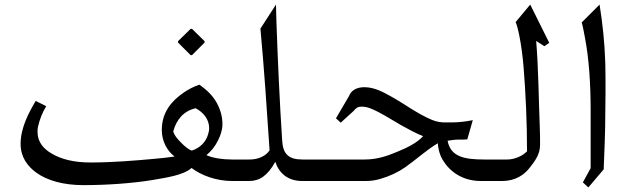

<svg xmlns="http://www.w3.org/2000/svg" viewBox="-20 -790 2777 839"><path d="M743 -106C718 -102 687 -99 655 -96C568 -88 471 -80 375 -80C303 -80 247 -94 204 -120C172 -139 144 -168 144 -213C144 -220 144 -227 146 -236C153 -268 166 -300 182 -326L136 -349C106 -298 70 -232 70 -161C70 -103 101 -63 138 -36C186 -1 257 19 345 19C447 19 558 11 644 -3C709 -14 783 -25 817 -56C859 -24 924 1 996 1H1030V-93H993C953 -93 911 -99 882 -112C903 -129 921 -152 933 -177C943 -197 952 -221 952 -248C952 -279 944 -309 928 -339C912 -369 886 -396 851 -420C825 -411 802 -399 782 -385C733 -351 687 -302 687 -222C687 -171 712 -129 743 -106ZM835 -317C867 -300 894 -270 894 -230C894 -221 892 -212 889 -202C879 -168 853 -143 818 -132C801 -138 785 -153 772 -166C759 -179 742 -197 737 -216C751 -267 782 -305 835 -317ZM874 -604V-610L819 -664H813L758 -610V-604L813 -549H819Z M1158 -133C1142 -109 1110 -93 1071 -93H996V-16C996 -4 1017 1 1030 1H1069C1091 1 1112 -5 1130 -18C1148 -31 1166 -52 1183 -83C1199 -34 1237 1 1301 1H1374V-93H1301C1240 -93 1216 -118 1213 -177C1202 -343 1194 -523 1188 -693C1187 -722 1187 -748 1186 -770L1118 -665C1134 -492 1146 -315 1158 -133Z M1936 -175C1950 -177 1967 -180 1983 -180H2004C2011 -180 2017 -181 2022 -181L2046 -265C2017 -259 1985 -255 1951 -255H1925C1906 -255 1887 -258 1868 -266C1803 -293 1748 -336 1688 -369C1655 -387 1617 -409 1572 -409C1539 -409 1514 -395 1505 -370L1448 -273L1469 -254L1525 -305C1536 -318 1543 -324 1560 -324C1571 -324 1584 -322 1597 -317C1645 -298 1687 -269 1731 -244C1762 -227 1795 -208 1829 -195C1802 -165 1756 -143 1714 -126C1674 -109 1628 -93 1574 -93H1339V-16C1339 -4 1360 1 1373 1H1577C1600 1 1621 -2 1641 -8C1683 -20 1719 -37 1752 -60C1800 -94 1843 -134 1893 -164C1895 -137 1902 -112 1914 -92C1945 -40 2001 1 2082 1H2124V-93H2096C2011 -93 1949 -104 1936 -175Z M2197 -93H2090V-16C2090 -4 2111 1 2124 1H2174C2232 1 2272 -26 2297 -60C2317 -86 2340 -115 2340 -157C2340 -176 2340 -199 2339 -226C2334 -352 2333 -491 2323 -611L2359 -588L2380 -603L2297 -770L2232 -692H2234C2240 -677 2246 -653 2252 -620C2258 -587 2264 -545 2268 -496C2277 -384 2283 -257 2283 -129C2267 -111 2231 -93 2197 -93Z M2551 29 2618 -50C2621 -129 2625 -210 2625 -294C2625 -324 2626 -355 2626 -386C2626 -435 2626 -478 2625 -514C2622 -608 2613 -688 2600 -770L2522 -692C2527 -675 2531 -652 2536 -626C2554 -533 2561 -421 2561 -309V-55L2527 7Z"/></svg>

Font: Iranian Serif 
Style: Regular
Weight: 400
Designer: Hooman Mehr, Hadi Navid in Neviseh Pardaz Co. Ltd. (http://nevisa.com)
Foundry: http://font-store.ir
Version: 5.0.2 build 3/9/1393